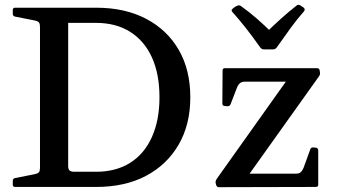

<svg xmlns="http://www.w3.org/2000/svg" viewBox="-20 -776 1399 797"><path d="M1241 -744Q1248 -737 1242 -729Q1215 -699 1187 -660.5Q1159 -622 1128 -578Q1122 -571 1113 -571H1076Q1067 -571 1061 -578Q1030 -622 1001 -659Q972 -696 944 -727Q938 -734 946 -740Q950 -744 954.5 -747Q959 -750 964 -752Q973 -756 980 -751Q1015 -726 1046.5 -698.5Q1078 -671 1108 -641H1085Q1116 -671 1147 -699Q1178 -727 1210 -752Q1217 -759 1226 -754Q1230 -752 1233.5 -749Q1237 -746 1241 -744ZM146 0V-744H263V-87Q263 -73 269 -68Q275 -63 289 -63H379Q461 -63 520 -100Q579 -137 610.5 -207Q642 -277 642 -372Q642 -469 610.5 -538Q579 -607 520 -644Q461 -681 379 -681H263V-744H379Q499 -744 586.5 -698Q674 -652 722 -569Q770 -486 770 -372Q770 -259 721.5 -175.5Q673 -92 586 -46Q499 0 379 0ZM33 -734Q33 -744 42 -744H263V-531H146V-664Q146 -677 142 -682.5Q138 -688 124 -691L43 -707Q33 -709 33 -719ZM42 0Q33 0 33 -10V-25Q33 -35 43 -37L124 -53Q138 -56 142 -61.5Q146 -67 146 -80V-213H263V0ZM1268 -156Q1271 -165 1281 -164L1292 -163Q1301 -161 1301 -151V-9Q1301 0 1291 0L888 1Q880 1 877 -9L875 -17Q874 -25 880 -34L1185 -463L1192 -437H997Q984 -437 976.5 -431Q969 -425 964 -413L937 -343Q934 -335 924 -335L912 -336Q903 -337 903 -347L904 -484Q904 -493 914 -493H1296Q1306 -493 1307 -483L1308 -476Q1310 -467 1304 -459L1001 -34L984 -55H1207Q1221 -55 1228 -61Q1235 -67 1240 -79Z"/></svg>

Font: Hahmlet Medium
Style: Regular
Weight: 500
Version: Version 1.002